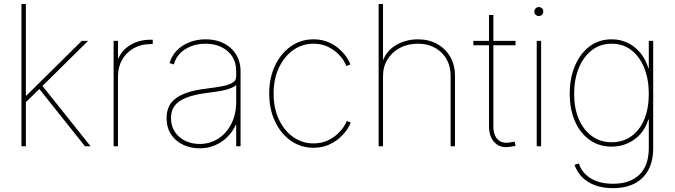

<svg xmlns="http://www.w3.org/2000/svg" viewBox="-20 -748 3451 982"><path d="M106.4 -219.7V-259.3H115.2L398.4 -539.1H430.7L189.5 -300.8L186.5 -297.9ZM89.8 0V-727.5H112.3V0ZM414.6 0 174.8 -300.8 191.9 -314.9 443.4 0Z M561 0V-539.1H583.5V-450.2H585.9Q605 -493.7 649.2 -519.3Q693.4 -544.9 749.5 -544.9Q753.9 -544.9 755.4 -544.9Q756.8 -544.9 761.2 -544.9V-522.5Q758.8 -522.5 756.3 -522.5Q753.9 -522.5 749.5 -522.5Q701.7 -522.5 664.1 -501.2Q626.5 -480 605 -443.1Q583.5 -406.2 583.5 -358.4V0Z M1001 10.7Q956.1 10.7 917.5 -7.1Q878.9 -24.9 855.5 -59.8Q832 -94.7 832 -145Q832 -173.3 841.6 -197.8Q851.1 -222.2 874 -241.2Q897 -260.3 937.5 -274.2Q978 -288.1 1040 -295.4Q1079.6 -300.3 1113.5 -306.4Q1147.5 -312.5 1167.7 -324Q1188 -335.4 1188 -356.9V-384.8Q1188 -426.8 1168.5 -458Q1148.9 -489.3 1113.5 -506.8Q1078.1 -524.4 1031.2 -524.4Q991.2 -524.4 957.5 -511.5Q923.8 -498.5 900.9 -474.9Q877.9 -451.2 869.1 -418.5L847.2 -425.3Q857.4 -461.9 883.8 -489.3Q910.2 -516.6 948.5 -531.7Q986.8 -546.9 1031.2 -546.9Q1072.3 -546.9 1105.5 -534.7Q1138.7 -522.5 1162.1 -500.5Q1185.5 -478.5 1198 -449Q1210.4 -419.4 1210.4 -384.8V0H1188V-109.4H1185.5Q1169.4 -73.2 1141.8 -46.4Q1114.3 -19.5 1078.4 -4.4Q1042.5 10.7 1001 10.7ZM1001 -11.7Q1052.7 -11.7 1095.2 -38.3Q1137.7 -64.9 1162.8 -114Q1188 -163.1 1188 -229V-312.5Q1177.7 -304.7 1163.8 -298.6Q1149.9 -292.5 1132.6 -288.1Q1115.2 -283.7 1093.5 -280.3Q1071.8 -276.9 1046.9 -273.9Q974.1 -265.1 932.1 -248Q890.1 -231 872.3 -205.6Q854.5 -180.2 854.5 -145Q854.5 -104 874 -74.2Q893.6 -44.4 926.8 -28.1Q960 -11.7 1001 -11.7Z M1583.5 7.8Q1518.6 7.8 1467.3 -28.3Q1416 -64.5 1386.5 -127.2Q1356.9 -189.9 1356.9 -269.5Q1356.9 -349.6 1386.5 -412.1Q1416 -474.6 1467.3 -510.7Q1518.6 -546.9 1583.5 -546.9Q1627.4 -546.9 1661.1 -531.7Q1694.8 -516.6 1718.5 -494.4Q1742.2 -472.2 1755.4 -451.2Q1768.6 -430.2 1772 -418.5L1751.5 -410.2Q1748.5 -420.4 1736.6 -439.5Q1724.6 -458.5 1703.4 -478Q1682.1 -497.6 1652.3 -511Q1622.6 -524.4 1583.5 -524.4Q1525.4 -524.4 1479.2 -491.5Q1433.1 -458.5 1406.2 -401.1Q1379.4 -343.8 1379.4 -269.5Q1379.4 -195.3 1406.2 -137.7Q1433.1 -80.1 1479.2 -47.4Q1525.4 -14.6 1583.5 -14.6Q1622.6 -14.6 1653.1 -28.3Q1683.6 -42 1704.8 -61.5Q1726.1 -81.1 1738.3 -100.1Q1750.5 -119.1 1753.4 -129.4L1773.9 -121.1Q1770.5 -109.4 1757.1 -88.4Q1743.7 -67.4 1719.7 -45.2Q1695.8 -22.9 1661.6 -7.6Q1627.4 7.8 1583.5 7.8Z M1939 -359.4V0H1916.5V-727.5H1939V-421.9H1933.1Q1950.7 -484.4 2002.7 -515.6Q2054.7 -546.9 2116.7 -546.9Q2172.9 -546.9 2215.6 -523.2Q2258.3 -499.5 2282.7 -457.5Q2307.1 -415.5 2307.1 -359.4V0H2284.7V-359.4Q2284.7 -433.6 2237.8 -479Q2190.9 -524.4 2116.7 -524.4Q2065.9 -524.4 2025.6 -503.2Q1985.4 -481.9 1962.2 -444.6Q1939 -407.2 1939 -359.4Z M2616.7 -539.1V-516.6H2400.9V-539.1ZM2481 -671.4H2503.4V-102.5Q2503.4 -56.2 2526.6 -33.9Q2549.8 -11.7 2590.8 -20Q2596.2 -21 2601.8 -22Q2607.4 -22.9 2612.3 -23.4L2616.7 -1.5Q2611.3 -1 2605.5 0Q2599.6 1 2594.2 2Q2541 12.2 2511 -17.8Q2481 -47.9 2481 -102.5Z M2725.1 0V-539.1H2747.6V0ZM2735.8 -666Q2726.6 -666 2719.7 -672.6Q2712.9 -679.2 2712.9 -689Q2712.9 -698.7 2719.7 -705.3Q2726.6 -711.9 2735.8 -711.9Q2745.6 -711.9 2752.2 -705.3Q2758.8 -698.7 2758.8 -689Q2758.8 -679.7 2752.2 -672.9Q2745.6 -666 2735.8 -666Z M3114.7 214.4Q3065.4 214.4 3025.9 200.4Q2986.3 186.5 2959 159.9Q2931.6 133.3 2918.5 94.7L2940.4 87.9Q2951.7 122.1 2976.1 145Q3000.5 168 3035.6 179.9Q3070.8 191.9 3114.7 191.9Q3202.1 191.9 3250.2 145.5Q3298.3 99.1 3298.3 9.3V-136.7H3295.9Q3282.7 -92.3 3254.4 -61.3Q3226.1 -30.3 3188.5 -14.2Q3150.9 2 3108.4 2Q3044.4 2 2996.1 -32.2Q2947.8 -66.4 2920.9 -127.4Q2894 -188.5 2894 -268.6Q2894 -349.1 2920.9 -412.1Q2947.8 -475.1 2995.8 -511Q3043.9 -546.9 3108.4 -546.9Q3153.3 -546.9 3190.9 -528.6Q3228.5 -510.3 3255.6 -477.1Q3282.7 -443.8 3295.9 -399.4H3298.3V-539.1H3320.8V9.3Q3320.8 75.2 3296.1 121.1Q3271.5 167 3225.3 190.7Q3179.2 214.4 3114.7 214.4ZM3108.4 -20.5Q3165.5 -20.5 3208.5 -50.8Q3251.5 -81.1 3274.9 -136.7Q3298.3 -192.4 3298.3 -268.6Q3298.3 -342.3 3275.1 -400.1Q3252 -458 3209.5 -491.2Q3167 -524.4 3108.4 -524.4Q3050.3 -524.4 3007.1 -491.2Q2963.9 -458 2940.2 -400.1Q2916.5 -342.3 2916.5 -268.6Q2916.5 -194.3 2940.4 -138.7Q2964.4 -83 3007.6 -51.8Q3050.8 -20.5 3108.4 -20.5Z"/></svg>

Font: Inter 18pt Thin
Style: Regular
Weight: 250
Designer: Rasmus Andersson
Foundry: rsms
Version: Version 4.001;git-66647c0bb